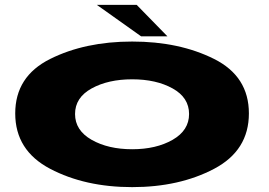

<svg xmlns="http://www.w3.org/2000/svg" viewBox="-20 -763 1102 788"><path d="M522.5 5Q329 5 185.8 -70.2Q42.5 -145.5 42.5 -297.5Q42.5 -449.5 185.8 -521Q329 -592.5 522.5 -592.5Q716 -592.5 858.8 -521Q1001.5 -449.5 1001.5 -297.5Q1001.5 -145.5 858.8 -70.2Q716 5 522.5 5ZM522.5 -150.5Q621 -150.5 688.5 -189.2Q756 -228 756 -295Q756 -362.5 688.5 -400Q621 -437.5 522.5 -437.5Q424 -437.5 356 -400Q288 -362.5 288 -295Q288 -228 356 -189.2Q424 -150.5 522.5 -150.5ZM559 -614 377.5 -743H541L667 -614Z"/></svg>

Font: Anybody UltraExpanded ExtraBold
Style: Regular
Weight: 800
Width: 9
Designer: Tyler Finck
Foundry: Etcetera Type Company
Version: Version 1.010; ttfautohint (v1.8.3) -l 8 -r 50 -G 200 -x 14 